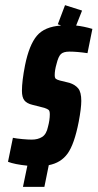

<svg xmlns="http://www.w3.org/2000/svg" viewBox="-20 -716 378 744"><path d="M199 -468Q192 -444 192 -425Q192 -414 196.5 -410.5Q201 -407 212 -404L249 -395Q271 -388 283 -373.5Q295 -359 295 -325Q295 -297 285 -244Q268 -157 242 -121Q216 -85 169 -76L152 8H69L86 -74Q37 -79 11 -89L30 -182Q45 -179 67 -177Q89 -175 103 -175Q127 -175 143.5 -185.5Q160 -196 166 -225Q173 -251 173 -273Q173 -286 168.5 -290Q164 -294 152 -298L105 -310Q84 -315 74.5 -327Q65 -339 65 -364Q65 -402 77 -463Q93 -542 123 -577.5Q153 -613 217 -617L204 -622L232 -696L298 -675L275 -617Q304 -614 338 -604L319 -510Q279 -516 249 -516Q226 -516 216 -506.5Q206 -497 199 -468Z"/></svg>

Font: Saira Ultra Condensed ExtraBold
Style: Italic
Weight: 800
Width: 1
Italic angle: -12°
Designer: Hector Gatti with collaboration of the Omnibus-Type team
Foundry: Omnibus-Type
Version: Version 1.001; ttfautohint (v1.8)